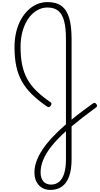

<svg xmlns="http://www.w3.org/2000/svg" viewBox="-20 -1168 961 1840"><path d="M464 652Q416 652 382 631Q348 610 329 572.5Q310 535 310 484Q310 433 329 379Q348 325 385.5 268Q423 211 479.5 150Q536 89 612 23V-795Q612 -896 595.5 -962.5Q579 -1029 540.5 -1062.5Q502 -1096 436 -1096Q391 -1096 351.5 -1077.5Q312 -1059 280 -1025Q248 -991 224.5 -943.5Q201 -896 189 -838.5Q177 -781 177 -716Q177 -623 192 -548.5Q207 -474 240 -413Q273 -352 327.5 -298.5Q382 -245 459 -192Q471 -184 473 -176.5Q475 -169 468 -158Q460 -144 450.5 -142Q441 -140 431 -147Q345 -206 285 -265Q225 -324 188.5 -390Q152 -456 135.5 -536Q119 -616 119 -716Q119 -791 134 -856Q149 -921 177.5 -974.5Q206 -1028 245.5 -1067Q285 -1106 333 -1127Q381 -1148 436 -1148Q520 -1148 570.5 -1110Q621 -1072 643.5 -994Q666 -916 666 -795V-21Q711 -59 762.5 -97.5Q814 -136 871 -177Q883 -184 890 -181.5Q897 -179 904 -170Q911 -160 909.5 -151Q908 -142 897 -136Q831 -88 773.5 -43Q716 2 666 43V360Q666 455 643 520.5Q620 586 574.5 619Q529 652 464 652ZM470 601Q515 601 547 574Q579 547 595.5 493Q612 439 612 362V89Q529 164 475 231.5Q421 299 395 361.5Q369 424 369 484Q369 539 395.5 570Q422 601 470 601Z"/></svg>

Font: Playwrite CL ExtraLight
Style: Regular
Weight: 200
Designer: Veronika Burian, José Scaglione
Foundry: TypeTogether
Version: Version 1.002